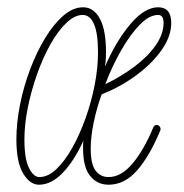

<svg xmlns="http://www.w3.org/2000/svg" viewBox="-20 -502 505 527"><path d="M87 5Q62 5 43.5 -26Q25 -57 25 -119Q25 -165 35 -215Q45 -265 63 -312.5Q81 -360 104.5 -398.5Q128 -437 154.5 -459.5Q181 -482 208 -482Q237 -482 254 -451Q271 -420 271 -358Q271 -350 270.5 -341Q270 -332 268 -319Q299 -390 338 -436Q377 -482 414 -482Q450 -482 450 -439Q450 -403 424.5 -366Q399 -329 355.5 -296.5Q312 -264 259 -243Q245 -204 237 -165Q229 -126 229 -94Q229 -51 242.5 -33.5Q256 -16 278 -16Q313 -16 344.5 -54Q376 -92 401 -153Q404 -159 410 -159Q415 -159 418.5 -154.5Q422 -150 420 -144Q391 -74 356.5 -34.5Q322 5 278 5Q247 5 227.5 -19Q208 -43 208 -95Q208 -99 208 -104.5Q208 -110 209 -116Q184 -61 152.5 -28Q121 5 87 5ZM414 -461Q390 -461 364 -434.5Q338 -408 313 -364.5Q288 -321 269 -271Q311 -291 347.5 -318Q384 -345 406.5 -376.5Q429 -408 429 -439Q429 -461 414 -461ZM88 -16Q112 -16 135 -38Q158 -60 178.5 -96.5Q199 -133 215 -178Q231 -223 240 -269.5Q249 -316 249 -358Q249 -411 238 -436Q227 -461 207 -461Q185 -461 162 -439Q139 -417 118.5 -380.5Q98 -344 82 -299Q66 -254 56.5 -207.5Q47 -161 47 -119Q47 -66 59.5 -41Q72 -16 88 -16Z"/></svg>

Font: Zen Loop
Style: Italic
Weight: 400
Italic angle: -15°
Designer: Yoshimichi Ohira
Foundry: A-1 Corp ZenFonts
Version: Version 1.000; ttfautohint (v1.8.3)